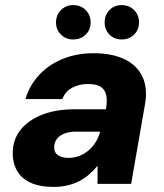

<svg xmlns="http://www.w3.org/2000/svg" viewBox="-20 -722 644 754"><path d="M191 12Q134 12 98 -5.5Q62 -23 45.5 -54Q29 -85 30 -124Q31 -175 61 -212.5Q91 -250 145.5 -271.5Q200 -293 275 -293H396Q402 -327 397 -349Q392 -371 375 -381.5Q358 -392 325 -392Q291 -392 263.5 -377.5Q236 -363 225 -333H80Q96 -387 133.5 -427.5Q171 -468 226 -490.5Q281 -513 347 -513Q420 -513 469 -489.5Q518 -466 539.5 -420.5Q561 -375 549 -310L495 0H363V-71Q348 -53 330.5 -37.5Q313 -22 291.5 -11Q270 0 245 6Q220 12 191 12ZM249 -102Q272 -102 292 -110Q312 -118 328 -131.5Q344 -145 355.5 -163.5Q367 -182 373 -204V-205H277Q252 -205 233 -197.5Q214 -190 203.5 -176.5Q193 -163 193 -145Q192 -123 208 -112.5Q224 -102 249 -102ZM267 -567Q239 -567 219.5 -586Q200 -605 200 -634Q200 -663 219.5 -682.5Q239 -702 267 -702Q297 -702 316.5 -682.5Q336 -663 336 -634Q336 -605 316.5 -586Q297 -567 267 -567ZM458 -567Q429 -567 410 -586Q391 -605 391 -634Q391 -663 410 -682.5Q429 -702 458 -702Q487 -702 506.5 -682.5Q526 -663 526 -634Q526 -605 506.5 -586Q487 -567 458 -567Z"/></svg>

Font: DM Sans 17pt Black
Style: Italic
Weight: 900
Italic angle: -10°
Version: Version 4.004;gftools[0.9.30]